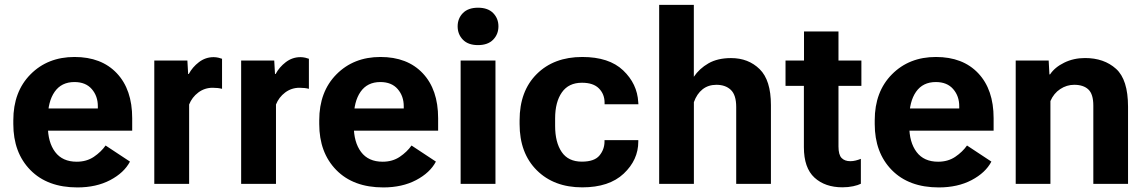

<svg xmlns="http://www.w3.org/2000/svg" viewBox="-20 -768 4790 802"><path d="M35.6 -250V-265.6Q35.6 -385 107.5 -457.5Q179.4 -530 291.3 -530Q403.8 -530 468 -462Q532.2 -394 532.2 -274.2V-222.2H134.5V-314.9H388.7V-323.7Q388.9 -366.5 363.4 -395.9Q337.9 -425.3 291 -425.3Q236.6 -425.3 208.3 -384.6Q179.9 -344 179.9 -273.4V-242.4Q179.9 -173.6 210.4 -133.1Q241 -92.5 300.5 -92.5Q341.8 -92.5 372.1 -113Q402.3 -133.5 421.1 -160.2L522.9 -93Q498.5 -46.4 440.3 -15.7Q382.1 14.9 303.2 14.9Q178.2 14.9 106.9 -57.7Q35.6 -130.4 35.6 -250Z M624.5 0V-515.1H762.7L765.9 -459H768.6Q783.7 -487.5 811 -508.4Q838.4 -529.3 872.3 -529.3Q882.3 -529.3 892.7 -526.9Q903.1 -524.4 907.5 -522.5V-397Q898.9 -399.2 889.3 -400.3Q879.6 -401.4 868.2 -401.4Q834.7 -401.4 808.3 -381.6Q782 -361.8 770 -331.5V0Z M987.3 0V-515.1H1125.5L1128.7 -459H1131.3Q1146.5 -487.5 1173.8 -508.4Q1201.2 -529.3 1235.1 -529.3Q1245.1 -529.3 1255.5 -526.9Q1265.9 -524.4 1270.3 -522.5V-397Q1261.7 -399.2 1252.1 -400.3Q1242.4 -401.4 1231 -401.4Q1197.5 -401.4 1171.1 -381.6Q1144.8 -361.8 1132.8 -331.5V0Z M1313.5 -250V-265.6Q1313.5 -385 1385.4 -457.5Q1457.3 -530 1569.1 -530Q1681.6 -530 1745.8 -462Q1810.1 -394 1810.1 -274.2V-222.2H1412.4V-314.9H1666.5V-323.7Q1666.7 -366.5 1641.2 -395.9Q1615.7 -425.3 1568.8 -425.3Q1514.4 -425.3 1486.1 -384.6Q1457.8 -344 1457.8 -273.4V-242.4Q1457.8 -173.6 1488.3 -133.1Q1518.8 -92.5 1578.4 -92.5Q1619.6 -92.5 1649.9 -113Q1680.2 -133.5 1699 -160.2L1800.8 -93Q1776.4 -46.4 1718.1 -15.7Q1659.9 14.9 1581.1 14.9Q1456.1 14.9 1384.8 -57.7Q1313.5 -130.4 1313.5 -250Z M1904.1 0V-515.1H2049.6V0ZM1891.6 -658Q1891.6 -690.9 1913.6 -713.4Q1935.7 -735.8 1976.8 -735.8Q2017.9 -735.8 2040 -713.4Q2062 -690.9 2062 -658Q2062 -624.8 2039.9 -602.2Q2017.8 -579.6 1976.6 -579.6Q1935.5 -579.6 1913.6 -602.2Q1891.6 -624.8 1891.6 -658Z M2150.4 -250V-265.6Q2150.4 -387.5 2222 -458.7Q2293.7 -530 2412.1 -530Q2524.2 -530 2583 -474Q2641.8 -418 2646 -341.3L2646.7 -332.5H2505.4V-338.9Q2505.4 -374.8 2481.8 -398.6Q2458.3 -422.4 2410.9 -422.4Q2355.2 -422.4 2327 -382.1Q2298.8 -341.8 2298.8 -273.7V-241.9Q2298.8 -173.6 2326.2 -133.2Q2353.5 -92.8 2410.6 -92.8Q2462.6 -92.8 2483.9 -118.3Q2505.1 -143.8 2505.1 -177.2V-182.6H2646.2V-176.5Q2646.2 -100.1 2585.3 -42.7Q2524.4 14.6 2412.1 14.6Q2293.9 14.6 2222.2 -56.8Q2150.4 -128.2 2150.4 -250Z M2733.4 0V-747.6H2878.2V-447.3Q2901.1 -481.4 2939.3 -503.4Q2977.5 -525.4 3033.7 -525.4Q3106 -525.4 3153.1 -479.2Q3200.2 -433.1 3200.2 -329.3V0H3055.2V-321Q3055.2 -371.3 3032.7 -392.6Q3010.3 -413.8 2972.4 -413.8Q2938.5 -413.8 2914.7 -395Q2890.9 -376.2 2878.4 -341.3V0Z M3261.2 -409.4V-515.1H3578.1V-409.4ZM3337.9 -153.3V-460.2L3338.4 -474.4V-636.5H3482.4V-156.2Q3482.4 -121.3 3495.5 -108Q3508.5 -94.7 3531.7 -94.7Q3543 -94.7 3554.2 -97.5Q3565.4 -100.3 3575.9 -104.5V-0.5Q3564.7 5.4 3543.9 9.9Q3523.2 14.4 3499 14.4Q3426.3 14.4 3382.1 -26.1Q3337.9 -66.7 3337.9 -153.3Z M3633.8 -250V-265.6Q3633.8 -385 3705.7 -457.5Q3777.6 -530 3889.4 -530Q4002 -530 4066.2 -462Q4130.4 -394 4130.4 -274.2V-222.2H3732.7V-314.9H3986.8V-323.7Q3987.1 -366.5 3961.5 -395.9Q3936 -425.3 3889.2 -425.3Q3834.7 -425.3 3806.4 -384.6Q3778.1 -344 3778.1 -273.4V-242.4Q3778.1 -173.6 3808.6 -133.1Q3839.1 -92.5 3898.7 -92.5Q3939.9 -92.5 3970.2 -113Q4000.5 -133.5 4019.3 -160.2L4121.1 -93Q4096.7 -46.4 4038.5 -15.7Q3980.2 14.9 3901.4 14.9Q3776.4 14.9 3705.1 -57.7Q3633.8 -130.4 3633.8 -250Z M4222.7 0V-515.1H4360.4L4363.5 -457.3H4366.2Q4386 -487.1 4425.4 -506.3Q4464.8 -525.6 4512.2 -525.6Q4591.6 -525.6 4641.7 -480.6Q4691.9 -435.5 4691.9 -322.3V0H4546.9V-326.9Q4546.9 -375 4526.1 -394.4Q4505.4 -413.8 4467 -413.8Q4435.8 -413.8 4408.7 -396Q4381.6 -378.2 4367.7 -345.9V0Z"/></svg>

Font: RobotoFlex
Style: Regular
Weight: 400
Designer: Berlow after Robertson
Foundry: Google
Version: Version 2.136